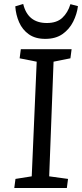

<svg xmlns="http://www.w3.org/2000/svg" viewBox="-20 -948 413 968"><path d="M165 -637 79 -654 85 -700H341L335 -654L250 -637L228 -59L323 -46L317 0H52L58 -46L140 -59ZM97 -928Q120 -832 216 -832Q266 -832 294 -858Q322 -884 335 -927L373 -917Q368 -877 349 -839Q330 -801 295.5 -776.5Q261 -752 208 -752Q158 -752 125.5 -775Q93 -798 76.5 -835.5Q60 -873 57 -916Z"/></svg>

Font: Literata 12pt
Style: Italic
Weight: 400
Italic angle: -2°
Designer: Latin by Veronika Burian and Jose Scaglione. Greek by Irene Vlachou. Cyrillic by Vera Evstafieva
Foundry: TypeTogether
Version: Version 3.002